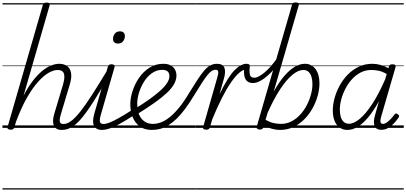

<svg xmlns="http://www.w3.org/2000/svg" viewBox="-20 -1036 3292 1556"><path d="M480 17Q455 17 439 7.5Q423 -2 416 -19.5Q409 -37 410 -61Q411 -85 420 -114L489 -345Q508 -407 498.5 -438Q489 -469 447 -469Q415 -469 375 -446.5Q335 -424 290 -374.5Q245 -325 199 -245Q153 -165 110 -50L96 -4Q93 6 87 10.5Q81 15 66 15Q54 15 46 10Q38 5 41 -6L327 -995Q331 -1006 337.5 -1010.5Q344 -1015 358 -1015Q374 -1015 380 -1009.5Q386 -1004 382 -992L171 -261Q208 -332 246.5 -381.5Q285 -431 322.5 -461.5Q360 -492 395 -505.5Q430 -519 460 -519Q498 -519 523.5 -501Q549 -483 556 -444Q563 -405 543 -343L475 -116Q461 -71 464.5 -51Q468 -31 494 -31Q504 -31 509 -23.5Q514 -16 513 -7Q512 2 503.5 9.5Q495 17 480 17ZM0 490H652V500H0ZM0 -20H652V0H0ZM0 -505H652V-500H0ZM0 -1010H652V-1000H0Z M482 17Q471 17 466 9.5Q461 2 462.5 -7Q464 -16 472 -23.5Q480 -31 495 -31Q523 -31 555.5 -54.5Q588 -78 629.5 -130Q671 -182 726 -267.5Q781 -353 855 -476Q860 -486 869.5 -485Q879 -484 884.5 -477Q890 -470 885 -460Q806 -321 748 -229Q690 -137 645.5 -83Q601 -29 562 -6Q523 17 482 17ZM652 490V500ZM652 -20V0ZM652 -505V-500ZM652 -1010V-1000Z M808 17Q781 17 764.5 7.5Q748 -2 740.5 -19.5Q733 -37 734.5 -61Q736 -85 744 -114L854 -495Q858 -506 864 -510.5Q870 -515 883 -515Q899 -515 905.5 -509Q912 -503 908 -491L800 -116Q786 -71 789.5 -51Q793 -31 820 -31Q831 -31 835.5 -23.5Q840 -16 838.5 -7Q837 2 829 9.5Q821 17 808 17ZM936 -683Q918 -683 907 -692.5Q896 -702 896 -721Q896 -745 910.5 -763.5Q925 -782 952 -782Q970 -782 981 -772.5Q992 -763 992 -744Q992 -721 978 -702Q964 -683 936 -683ZM652 490H977V500H652ZM652 -20H977V0H652ZM652 -505H977V-500H652ZM652 -1010H977V-1000H652Z M807 17Q796 17 791 9.5Q786 2 787.5 -7Q789 -16 797 -23.5Q805 -31 820 -31Q837 -31 865 -41.5Q893 -52 938.5 -77Q984 -102 1054 -147Q1062 -152 1069 -149Q1076 -146 1080 -138Q1084 -130 1082 -121Q1080 -112 1071 -106Q998 -58 948 -31Q898 -4 864.5 6.5Q831 17 807 17ZM977 490V500ZM977 -20V0ZM977 -505V-500ZM977 -1010V-1000Z M1069 -152Q1137 -193 1189.5 -230.5Q1242 -268 1278.5 -301Q1315 -334 1334 -363.5Q1353 -393 1353 -418Q1353 -444 1338.5 -457Q1324 -470 1295 -470Q1250 -470 1212 -443.5Q1174 -417 1147.5 -374.5Q1121 -332 1106.5 -284.5Q1092 -237 1092 -195Q1092 -157 1100.5 -127Q1109 -97 1125.5 -76Q1142 -55 1165.5 -43.5Q1189 -32 1219 -32Q1228 -32 1231.5 -24.5Q1235 -17 1233.5 -7.5Q1232 2 1226 9.5Q1220 17 1211 17Q1151 17 1112.5 -11.5Q1074 -40 1055 -87Q1036 -134 1036 -191Q1036 -243 1055 -300.5Q1074 -358 1108.5 -407.5Q1143 -457 1192.5 -488Q1242 -519 1303 -519Q1341 -519 1364.5 -505.5Q1388 -492 1399 -470.5Q1410 -449 1410 -424Q1410 -389 1390 -353.5Q1370 -318 1330 -281Q1290 -244 1230 -201.5Q1170 -159 1089 -109ZM977 490H1465V500H977ZM977 -20H1465V0H977ZM977 -505H1465V-500H977ZM977 -1010H1465V-1000H977Z M1210 17Q1198 17 1192.5 9.5Q1187 2 1188 -7.5Q1189 -17 1197 -24.5Q1205 -32 1219 -32Q1253 -32 1287.5 -45.5Q1322 -59 1358 -88.5Q1394 -118 1432.5 -165Q1471 -212 1511 -280Q1552 -346 1582 -392Q1612 -438 1636.5 -466Q1661 -494 1685.5 -506.5Q1710 -519 1739 -519Q1749 -519 1751.5 -511.5Q1754 -504 1750.5 -495Q1747 -486 1741 -478.5Q1735 -471 1729 -471Q1712 -471 1697 -462Q1682 -453 1663.5 -430.5Q1645 -408 1618 -367Q1591 -326 1553 -263Q1516 -202 1481.5 -155.5Q1447 -109 1414 -76.5Q1381 -44 1348 -23Q1315 -2 1281 7.5Q1247 17 1210 17ZM1464 490H1564V500H1464ZM1464 -20H1564V0H1464ZM1464 -505H1564V-500H1464ZM1464 -1010H1564V-1000H1464Z M1650 15Q1638 15 1630.5 10Q1623 5 1626 -6L1741 -408Q1751 -439 1748.5 -455Q1746 -471 1727 -471Q1717 -471 1713 -478.5Q1709 -486 1710.5 -495Q1712 -504 1719.5 -511.5Q1727 -519 1739 -519Q1764 -519 1778.5 -510.5Q1793 -502 1799 -485.5Q1805 -469 1803.5 -446.5Q1802 -424 1794 -397L1759 -272Q1794 -345 1824.5 -393Q1855 -441 1882 -468.5Q1909 -496 1932.5 -507.5Q1956 -519 1976 -519Q1988 -519 1993 -511.5Q1998 -504 1996 -494Q1994 -484 1986.5 -477Q1979 -470 1967 -470Q1945 -470 1915.5 -443.5Q1886 -417 1851 -366.5Q1816 -316 1778 -241Q1740 -166 1700 -69L1681 -4Q1678 6 1671.5 10.5Q1665 15 1650 15ZM1565 490H1969V500H1565ZM1565 -20H1969V0H1565ZM1565 -505H1969V-500H1565ZM1565 -1010H1969V-1000H1565Z M2030 -363Q1989 -363 1971.5 -391Q1954 -419 1958 -473L1977 -519Q1993 -519 1999.5 -513.5Q2006 -508 2004 -496Q2000 -458 2003.5 -438.5Q2007 -419 2016.5 -412.5Q2026 -406 2040 -406Q2057 -406 2078 -417Q2099 -428 2123 -448Q2147 -468 2172.5 -496.5Q2198 -525 2222 -559Q2226 -566 2233.5 -562Q2241 -558 2245.5 -549.5Q2250 -541 2244 -533Q2216 -490 2178.5 -451Q2141 -412 2102 -387.5Q2063 -363 2030 -363ZM1969 490H1994V500H1969ZM1969 -20H1994V0H1969ZM1969 -505H1994V-500H1969ZM1969 -1010H1994V-1000H1969Z M2085 14Q2071 14 2064.5 7.5Q2058 1 2061 -11L2346 -995Q2349 -1008 2355.5 -1012Q2362 -1016 2376 -1016Q2392 -1016 2398.5 -1010.5Q2405 -1005 2401 -993L2198 -293Q2242 -372 2285 -421.5Q2328 -471 2369.5 -495Q2411 -519 2451 -519Q2505 -519 2537 -476Q2569 -433 2569 -360Q2569 -314 2555 -262Q2541 -210 2514 -160.5Q2487 -111 2448 -71Q2409 -31 2359 -7Q2309 17 2249 17Q2218 17 2183.5 7.5Q2149 -2 2119 -22L2114 -4Q2111 5 2104.5 9.5Q2098 14 2085 14ZM2132 -65Q2168 -45 2198 -38.5Q2228 -32 2256 -32Q2303 -32 2342.5 -52.5Q2382 -73 2413.5 -107.5Q2445 -142 2467 -185Q2489 -228 2500.5 -272Q2512 -316 2512 -355Q2512 -389 2504 -414.5Q2496 -440 2479.5 -454.5Q2463 -469 2438 -469Q2398 -469 2350.5 -430.5Q2303 -392 2251.5 -314.5Q2200 -237 2148 -120ZM1994 490H2617V500H1994ZM1994 -20H2617V0H1994ZM1994 -505H2617V-500H1994ZM1994 -1010H2617V-1000H1994Z M2795 17Q2760 17 2733 -2Q2706 -21 2691.5 -56.5Q2677 -92 2677 -141Q2677 -188 2691 -239.5Q2705 -291 2732 -341Q2759 -391 2798 -431Q2837 -471 2887 -495Q2937 -519 2998 -519Q3030 -519 3063.5 -510Q3097 -501 3128 -483L3132 -498Q3135 -508 3142 -511.5Q3149 -515 3161 -515Q3179 -515 3184 -508Q3189 -501 3185 -490L3070 -94Q3064 -73 3063 -59.5Q3062 -46 3067 -39Q3072 -32 3082 -32Q3098 -32 3114.5 -43.5Q3131 -55 3147.5 -72.5Q3164 -90 3177 -108Q3183 -116 3188.5 -116.5Q3194 -117 3202 -111Q3213 -105 3214 -98Q3215 -91 3211 -85Q3199 -66 3178 -42Q3157 -18 3130 -1Q3103 16 3071 16Q3047 16 3033.5 7Q3020 -2 3014.5 -18.5Q3009 -35 3010.5 -57Q3012 -79 3020 -105Q3028 -132 3035.5 -160Q3043 -188 3051 -216Q3006 -135 2962.5 -83.5Q2919 -32 2877.5 -7.5Q2836 17 2795 17ZM2734 -146Q2734 -113 2742 -87.5Q2750 -62 2766.5 -47.5Q2783 -33 2808 -33Q2847 -33 2895.5 -73Q2944 -113 2996.5 -193Q3049 -273 3101 -392L3114 -436Q3078 -457 3047.5 -463Q3017 -469 2990 -469Q2943 -469 2903 -448.5Q2863 -428 2832 -393.5Q2801 -359 2779 -316.5Q2757 -274 2745.5 -229.5Q2734 -185 2734 -146ZM2617 490H3252V500H2617ZM2617 -20H3252V0H2617ZM2617 -505H3252V-500H2617ZM2617 -1010H3252V-1000H2617Z"/></svg>

Font: Playwrite AU QLD Guides
Style: Regular
Weight: 400
Designer: Veronika Burian, José Scaglione
Foundry: TypeTogether
Version: Version 1.003